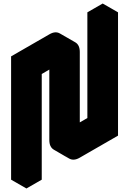

<svg xmlns="http://www.w3.org/2000/svg" viewBox="-20 -1020 733 1090"><path d="M346 -775Q381 -795 407 -780Q433 -765 433 -725V-225L563 -300V-900L650 -950V-250L433 -125Q399 -105 372.5 -120Q346 -135 346 -175V-675L217 -600V0L130 50V-650ZM650 -950 563 -900 476 -950 563 -1000ZM563 -900V-300L476 -350V-950ZM563 -300 433 -225 346 -275 476 -350ZM346 -675V-175Q346 -135 372 -120L286 -170Q260 -185 260 -225V-725ZM407 -780Q381 -795 346 -775L130 -650L43 -700L260 -825Q294 -845 320 -830ZM130 -650V50L43 0V-700Z"/></svg>

Font: Nabla
Style: Regular
Weight: 400
Designer: Arthur Reinders Folmer
Foundry: Typearture
Version: Version 1.002